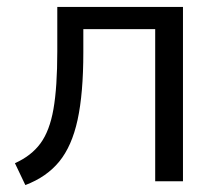

<svg xmlns="http://www.w3.org/2000/svg" viewBox="-20 -522 627 553"><path d="M53 11 23 -52Q70 -73 96.5 -109Q123 -145 134 -208Q145 -271 145 -374V-502H507V0H427V-438H220V-371Q220 -253 203.5 -177Q187 -101 150.5 -56.5Q114 -12 53 11Z"/></svg>

Font: Winston
Style: Regular
Weight: 400
Designer: Original fonts by Vernon Adams / Changes by Cristiano Sobral
Foundry: Original fonts by Vernon Adams / Changes by Cristiano Sobral
Version: Version 2.503;July 17, 2020;FontCreator 13.0.0.2655 64-bit